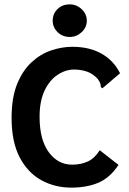

<svg xmlns="http://www.w3.org/2000/svg" viewBox="-20 -847 590 878"><path d="M306 11Q231 11 169 -23Q107 -57 70 -127.5Q33 -198 33 -308Q33 -400 58 -462Q83 -524 124 -562Q165 -600 214 -616.5Q263 -633 311 -633Q389 -633 444.5 -601.5Q500 -570 529 -512L454 -448L447 -443L441 -450Q441 -458 438.5 -465.5Q436 -473 427 -486Q404 -511 376.5 -520Q349 -529 319 -529Q280 -529 243.5 -505Q207 -481 184 -433Q161 -385 161 -313Q161 -208 203 -151Q245 -94 310 -94Q350 -94 381.5 -108.5Q413 -123 436 -160L522 -93Q483 -34 430 -11.5Q377 11 306 11ZM299 -678Q266 -678 243.5 -700Q221 -722 221 -752Q221 -784 243 -805.5Q265 -827 299 -827Q330 -827 353.5 -805Q377 -783 377 -752Q377 -722 353.5 -700Q330 -678 299 -678Z"/></svg>

Font: Inconsolata SemiExpanded ExtraBold
Style: Regular
Weight: 800
Width: 6
Monospace: yes
Designer: Raph Levien, Cyreal, Brenton Simpson
Foundry: Raph Levien, Cyreal, Google
Version: Version 3.001; ttfautohint (v1.8.2.53-6de2)